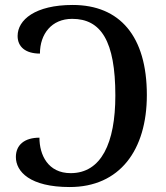

<svg xmlns="http://www.w3.org/2000/svg" viewBox="-20 -744 668 774"><path d="M261 10C462 10 572 -138 572 -361C572 -598 463 -724 273 -724C122 -724 51 -664 51 -599C51 -555 83 -528 141 -528C141 -607 188 -668 271 -668C387 -668 445 -579 445 -359C445 -167 388 -46 265 -46C173 -46 139 -120 139 -189C79 -189 44 -160 44 -111C44 -52 101 10 261 10Z"/></svg>

Font: Noto Serif Thai Medium
Style: Regular
Weight: 500
Designer: Monotype Design Team
Foundry: Monotype Imaging Inc.
Version: Version 1.901;PS 001.901;hotconv 1.0.88;makeotf.lib2.5.64775